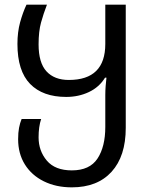

<svg xmlns="http://www.w3.org/2000/svg" viewBox="-20 -556 636 826"><path d="M289 250Q221 250 168.5 224Q116 198 87 151.5Q58 105 58 43Q58 14 62 -6.5Q66 -27 73 -44H157Q146 -11 146 35Q146 93 181.5 135Q217 177 289 177Q366 177 399.5 126Q433 75 433 -10V-147Q433 -167 434.5 -186Q436 -205 438 -222H432Q407 -181 362.5 -160Q318 -139 265 -139Q164 -139 109.5 -195Q55 -251 55 -367Q55 -418 66.5 -460Q78 -502 94 -536H182Q167 -497 156.5 -459Q146 -421 146 -365Q146 -286 180 -249Q214 -212 276 -212Q433 -212 433 -367V-536H521V-6Q521 116 460 183Q399 250 289 250Z"/></svg>

Font: Go Noto Kurrent-Regular
Style: Regular
Weight: 400
Designer: Monotype Design Team
Foundry: Monotype Imaging Inc.
Version: Version 2.012; ttfautohint (v1.8.4.7-5d5b)